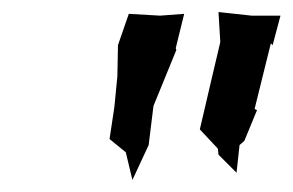

<svg xmlns="http://www.w3.org/2000/svg" viewBox="-20 -776 486 319"><path d="M446 -750H398L343 -756L346 -706L333 -651L312 -561L342 -529L343 -519L373 -489L378 -535L386 -542L407 -593L403 -595L430 -704L433 -701ZM286 -753 246 -750 194 -753 176 -701 175 -649 170 -598 162 -545 189 -523 200 -477 227 -535 234 -592 235 -600 273 -693 272 -696Z"/></svg>

Font: Asimov Print
Style: DIt
Weight: 250
Width: 0
Designer: Google
Version: Version 2.000980: 2014